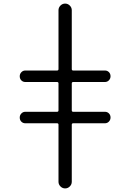

<svg xmlns="http://www.w3.org/2000/svg" viewBox="-20 -830 726 1070"><path d="M298 -207Q306 -207 306 -215V-365Q306 -373 298 -373H121Q108 -373 99 -382Q90 -391 90 -405Q90 -418 99 -427.5Q108 -437 121 -437H298Q306 -437 306 -445V-773Q306 -788 317 -799Q328 -810 343 -810Q358 -810 369 -799Q380 -788 380 -773V-445Q380 -437 388 -437H565Q578 -437 587 -428Q596 -419 596 -405Q596 -392 587 -382.5Q578 -373 565 -373H388Q380 -373 380 -365V-215Q380 -207 388 -207H565Q578 -207 587 -198Q596 -189 596 -175Q596 -162 587 -152.5Q578 -143 565 -143H388Q380 -143 380 -135V183Q380 198 369 209Q358 220 343 220Q328 220 317 209Q306 198 306 183V-135Q306 -143 298 -143H121Q108 -143 99 -152Q90 -161 90 -175Q90 -188 99 -197.5Q108 -207 121 -207Z"/></svg>

Font: Rounded Mplus 1c
Style: Regular
Weight: 400
Version: Version 1.059.20150529